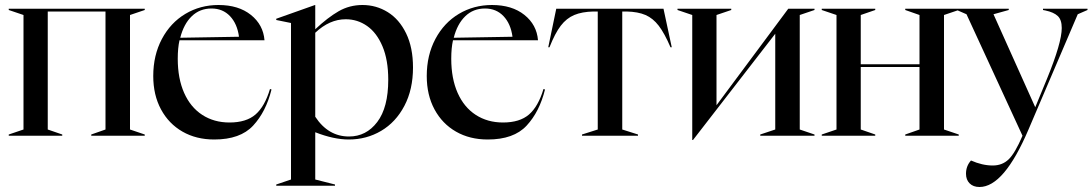

<svg xmlns="http://www.w3.org/2000/svg" viewBox="-20 -543 4370 768"><path d="M15 -5 74 -25V-483L15 -503V-508H559V-503L500 -483V-25L559 -5V0H345V-5L402 -25V-497H171V-25L229 -5V0H15Z M593 -239Q593 -322 627.5 -387Q662 -452 721.5 -487.5Q781 -523 854 -523Q934 -523 983.5 -483.5Q1033 -444 1038 -382H698Q691 -351 691 -308Q691 -229 716.5 -171.5Q742 -114 789 -83.5Q836 -53 898 -53Q965 -53 1002 -85Q1039 -117 1060 -187L1066 -185Q1044 -96 992.5 -40.5Q941 15 837 15Q765 15 710 -16.5Q655 -48 624 -105.5Q593 -163 593 -239ZM936 -396Q929 -448 900 -478.5Q871 -509 826 -509Q779 -509 747 -478Q715 -447 701 -392Z M1085 195 1144 175V-451L1085 -463V-468L1240 -523H1241V-426Q1291 -473 1334.5 -498Q1378 -523 1430 -523Q1485 -523 1531 -494.5Q1577 -466 1604.5 -409.5Q1632 -353 1632 -273Q1632 -185 1597.5 -119.5Q1563 -54 1504.5 -19.5Q1446 15 1375 15Q1315 15 1241 -14V175L1320 195V200H1085ZM1376 3Q1445 3 1489 -55Q1533 -113 1533 -224Q1533 -303 1510 -357.5Q1487 -412 1448.5 -439Q1410 -466 1363 -466Q1298 -466 1241 -412V-76Q1293 3 1376 3Z M1687 -239Q1687 -322 1721.5 -387Q1756 -452 1815.5 -487.5Q1875 -523 1948 -523Q2028 -523 2077.5 -483.5Q2127 -444 2132 -382H1792Q1785 -351 1785 -308Q1785 -229 1810.5 -171.5Q1836 -114 1883 -83.5Q1930 -53 1992 -53Q2059 -53 2096 -85Q2133 -117 2154 -187L2160 -185Q2138 -96 2086.5 -40.5Q2035 15 1931 15Q1859 15 1804 -16.5Q1749 -48 1718 -105.5Q1687 -163 1687 -239ZM2030 -396Q2023 -448 1994 -478.5Q1965 -509 1920 -509Q1873 -509 1841 -478Q1809 -447 1795 -392Z M2308 -5 2371 -25V-497H2354Q2308 -496 2277 -483Q2246 -470 2223 -440Q2200 -410 2178 -354H2173L2205 -508H2634L2667 -354H2662Q2638 -410 2615 -440Q2592 -470 2562 -483Q2532 -496 2486 -497H2469V-25L2532 -5V0H2308Z M2749 -483 2690 -503V-508H2905V-503L2846 -483V-122L3133 -508H3238V-503L3179 -483V-25L3238 -5V0H3021V-5L3081 -25V-408L2752 17H2749Z M3267 -5 3326 -25V-483L3267 -503V-508H3481V-503L3423 -483V-286H3658V-483L3601 -503V-508H3815V-503L3756 -483V-25L3815 -5V0H3601V-5L3658 -25V-275H3423V-25L3481 -5V0H3267Z M3844 152Q3844 121 3864 99Q3909 119 3951 119Q3989 119 4014.5 94.5Q4040 70 4070 0L3846 -486L3807 -503V-508H4015V-503L3954 -486L4121 -114L4168 -228Q4227 -372 4227 -431Q4227 -464 4211 -479Q4195 -494 4162 -501L4152 -503V-508H4330V-503L4291 -486L4094 -25Q3996 205 3898 205Q3873 205 3858.5 190.5Q3844 176 3844 152Z"/></svg>

Font: Nyght Serif
Style: Regular
Weight: 400
Designer: Maksym Kobuzan
Version: Version 0.410;July 4, 2025;FontCreator 15.0.0.2958 64-bit